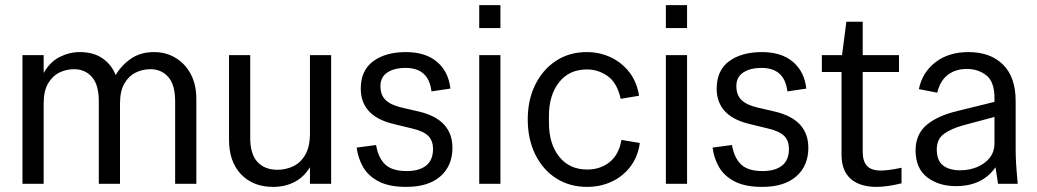

<svg xmlns="http://www.w3.org/2000/svg" viewBox="-20 -720 4062 752"><path d="M68 0V-504H151V-434Q176 -478 214 -497Q252 -516 293 -516Q346 -516 381.5 -491.5Q417 -467 433 -426Q456 -465 493.5 -490.5Q531 -516 583 -516Q630 -516 667.5 -493.5Q705 -471 727 -430Q749 -389 749 -332V0H666V-323Q666 -388 639 -418.5Q612 -449 569 -449Q539 -449 512 -436Q485 -423 467.5 -393.5Q450 -364 450 -314V0H367V-323Q367 -388 340 -418.5Q313 -449 270 -449Q240 -449 213 -436Q186 -423 168.5 -393.5Q151 -364 151 -314V0Z M1050 12Q971 12 924 -37.5Q877 -87 877 -172V-504H960V-181Q960 -116 988.5 -85.5Q1017 -55 1067 -55Q1099 -55 1128 -68.5Q1157 -82 1175.5 -113.5Q1194 -145 1194 -198V-504H1277V0H1194V-65Q1170 -26 1133 -7Q1096 12 1050 12Z M1571 12Q1504 12 1463 -9.5Q1422 -31 1402 -66Q1382 -101 1377 -142L1453 -152Q1461 -103 1488 -76.5Q1515 -50 1573 -50Q1622 -50 1649 -71.5Q1676 -93 1676 -136Q1676 -170 1656.5 -188.5Q1637 -207 1593 -217L1519 -235Q1393 -266 1393 -373Q1393 -444 1441.5 -480Q1490 -516 1570 -516Q1647 -516 1692 -477.5Q1737 -439 1744 -373L1670 -362Q1659 -454 1569 -454Q1524 -454 1497 -436Q1470 -418 1470 -383Q1470 -348 1490 -328.5Q1510 -309 1552 -299L1621 -283Q1752 -252 1752 -141Q1752 -71 1705 -29.5Q1658 12 1571 12Z M1857 -610V-700H1940V-610ZM1857 0V-504H1940V0Z M2280 12Q2211 12 2158.5 -21.5Q2106 -55 2076.5 -115Q2047 -175 2047 -252Q2047 -329 2076.5 -388.5Q2106 -448 2158 -482Q2210 -516 2278 -516Q2327 -516 2370 -496.5Q2413 -477 2443.5 -439Q2474 -401 2483 -345L2411 -333Q2397 -396 2360 -422Q2323 -448 2279 -448Q2209 -448 2169.5 -397.5Q2130 -347 2130 -266V-239Q2130 -157 2170 -106.5Q2210 -56 2280 -56Q2331 -56 2367.5 -85Q2404 -114 2414 -172L2486 -160Q2478 -104 2447.5 -65.5Q2417 -27 2373.5 -7.5Q2330 12 2280 12Z M2588 -610V-700H2671V-610ZM2588 0V-504H2671V0Z M2965 12Q2898 12 2857 -9.5Q2816 -31 2796 -66Q2776 -101 2771 -142L2847 -152Q2855 -103 2882 -76.5Q2909 -50 2967 -50Q3016 -50 3043 -71.5Q3070 -93 3070 -136Q3070 -170 3050.5 -188.5Q3031 -207 2987 -217L2913 -235Q2787 -266 2787 -373Q2787 -444 2835.5 -480Q2884 -516 2964 -516Q3041 -516 3086 -477.5Q3131 -439 3138 -373L3064 -362Q3053 -454 2963 -454Q2918 -454 2891 -436Q2864 -418 2864 -383Q2864 -348 2884 -328.5Q2904 -309 2946 -299L3015 -283Q3146 -252 3146 -141Q3146 -71 3099 -29.5Q3052 12 2965 12Z M3413 12Q3348 12 3312 -19.5Q3276 -51 3276 -114V-438H3199V-504H3278L3295 -635H3359V-504H3501V-438H3359V-125Q3359 -88 3376 -70Q3393 -52 3430 -52Q3459 -52 3511 -63V-2Q3454 12 3413 12Z M3724 9Q3656 9 3611 -26Q3566 -61 3566 -131Q3566 -193 3608 -229.5Q3650 -266 3729 -285L3875 -321V-336Q3875 -400 3843 -425Q3811 -450 3767 -450Q3723 -450 3692.5 -427Q3662 -404 3651 -357L3579 -371Q3592 -436 3643.5 -476Q3695 -516 3773 -516Q3859 -516 3908.5 -467Q3958 -418 3958 -324V-134Q3958 -109 3959.5 -82.5Q3961 -56 3966 0H3889L3879 -65Q3828 9 3724 9ZM3649 -135Q3649 -91 3673.5 -72Q3698 -53 3741 -53Q3776 -53 3806.5 -65.5Q3837 -78 3856 -101.5Q3875 -125 3875 -159V-262L3752 -229Q3705 -216 3677 -195.5Q3649 -175 3649 -135Z"/></svg>

Font: Special Gothic
Style: Regular
Weight: 400
Designer: Alistair McCready
Foundry: Monolith
Version: Version 1.010; ttfautohint (v1.8.4.7-5d5b)